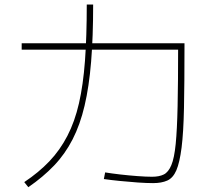

<svg xmlns="http://www.w3.org/2000/svg" viewBox="-20 -834 920 836"><path d="M432.2 -54.4 437.8 -83.3Q464.4 -78.9 502.8 -74.4Q541.1 -70 578.9 -67.2Q616.7 -64.4 642.2 -64.4Q673.3 -64.4 693.3 -74.4Q713.3 -84.4 726.1 -115Q738.9 -145.6 745 -207.2Q751.1 -268.9 753.3 -371.7Q755.6 -474.4 755.6 -632.2L768.9 -617.8H74.4V-645.6H783.3V-631.1Q783.3 -471.1 781.1 -363.9Q778.9 -256.7 770.6 -191.1Q762.2 -125.6 747.8 -92.2Q733.3 -58.9 708.3 -47.8Q683.3 -36.7 646.7 -36.7Q617.8 -36.7 579.4 -39.4Q541.1 -42.2 501.7 -46.1Q462.2 -50 432.2 -54.4ZM85.6 -41.1Q148.9 -83.3 195 -131.7Q241.1 -180 273.3 -242.2Q305.6 -304.4 323.9 -384.4Q342.2 -464.4 350 -569.4Q357.8 -674.4 357.8 -814.4H385.6Q385.6 -673.3 376.7 -565Q367.8 -456.7 348.3 -373.9Q328.9 -291.1 296.1 -227.2Q263.3 -163.3 215.6 -113.3Q167.8 -63.3 103.3 -18.9Z"/></svg>

Font: Paperlogy 1 Thin
Style: Regular
Weight: 250
Designer: redesigned by Lee Juim, glyphs from Gmarket Sans & Montserrat
Foundry: PT&
Version: Version 1.001